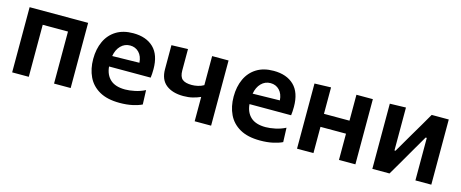

<svg xmlns="http://www.w3.org/2000/svg" viewBox="-35 -957 3403 1417"><g transform="rotate(15 1666.0 -248.5)"><path d="M64.5 0V-498H511.5V0H384.5V-397.5H191.5V0Z M887.5 12.5Q793.5 12.5 733.5 -21.5Q673.5 -55.5 645 -115Q616.5 -174.5 616.5 -251Q616.5 -327 643.8 -385.8Q671 -444.5 724 -477.5Q777 -510.5 854 -510.5Q953.5 -510.5 1009.8 -456Q1066 -401.5 1066 -292.5Q1066 -254.5 1062 -227H744Q749.5 -164 788.2 -128.8Q827 -93.5 902 -93.5Q933.5 -93.5 975.5 -102.2Q1017.5 -111 1053 -129.5L1057 -20.5Q1028.5 -6.5 985.2 3Q942 12.5 887.5 12.5ZM855 -417Q813.5 -417 784.2 -387.2Q755 -357.5 746.5 -307.5L953.5 -311.5Q950 -361 923 -389Q896 -417 855 -417Z M1459 0V-186Q1432 -174 1400.2 -166Q1368.5 -158 1329 -158Q1246 -158 1197 -196.5Q1148 -235 1148 -315.5V-498L1273.5 -502V-339Q1273.5 -291 1296 -272Q1318.5 -253 1368.5 -253Q1390 -253 1414.5 -258.5Q1439 -264 1459 -276V-498H1584.5V0Z M1960.5 12.5Q1866.5 12.5 1806.5 -21.5Q1746.5 -55.5 1718 -115Q1689.5 -174.5 1689.5 -251Q1689.5 -327 1716.8 -385.8Q1744 -444.5 1797 -477.5Q1850 -510.5 1927 -510.5Q2026.5 -510.5 2082.8 -456Q2139 -401.5 2139 -292.5Q2139 -254.5 2135 -227H1817Q1822.5 -164 1861.2 -128.8Q1900 -93.5 1975 -93.5Q2006.5 -93.5 2048.5 -102.2Q2090.5 -111 2126 -129.5L2130 -20.5Q2101.5 -6.5 2058.2 3Q2015 12.5 1960.5 12.5ZM1928 -417Q1886.5 -417 1857.2 -387.2Q1828 -357.5 1819.5 -307.5L2026.5 -311.5Q2023 -361 1996 -389Q1969 -417 1928 -417Z M2241 0V-498L2366.5 -502V-300H2561.5V-498H2687V0H2561.5V-200.5H2366.5V0Z M2816.5 0V-498L2939 -501.5V-173.5H2947L3029.5 -315Q3057 -361 3083.8 -407Q3110.5 -453 3136.5 -498H3267V0H3145.5V-325H3136.5L3055.5 -185.5Q3028.5 -138.5 3001.5 -92Q2974 -45.5 2947.5 0Z"/></g></svg>

Font: Heraclito SemiBold
Style: Regular
Weight: 600
Designer: Kostas Bartsokas (font) & Cristiano Sobral (main changes)
Foundry: Kostas Bartsokas (font) & Cristiano Sobral (main changes)
Version: Version 1.00;July 8, 2020;FontCreator 13.0.0.2655 64-bit